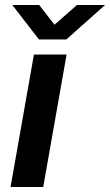

<svg xmlns="http://www.w3.org/2000/svg" viewBox="-20 -744 438 764"><path d="M22 0 115 -527H245L152 0ZM398 -724 244 -587H135L29 -724H136L216 -621H169L286 -724Z"/></svg>

Font: Archivo SemiExpanded SemiBold
Style: Italic
Weight: 600
Width: 6
Italic angle: -10°
Designer: Hector Gatti
Foundry: Omnibus-Type
Version: Version 2.001